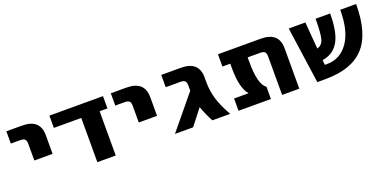

<svg xmlns="http://www.w3.org/2000/svg" viewBox="-16 -1090 3307 1660"><g transform="rotate(-20 1637.5 -260.0)"><path d="M31 -407V-520H174Q340 -520 340 -372V-200H172V-354Q172 -384 159.5 -395.5Q147 -407 117 -407Z M848 0H679V-407H427V-520H920V-407H848Z M992 -407V-520H1135Q1301 -520 1301 -372V-200H1133V-354Q1133 -384 1120.5 -395.5Q1108 -407 1078 -407Z M1645 -354Q1645 -384 1633 -395.5Q1621 -407 1591 -407H1456V-520H1635Q1801 -520 1801 -372V-327Q1801 -248 1823.5 -172.5Q1846 -97 1901 0H1737Q1697 -75 1673 -145L1560 0H1393L1645 -306V-310Z M2537 0H2379V-354Q2379 -384 2367 -395.5Q2355 -407 2325 -407H2210V-366Q2210 -155 2276 -113V0H1978V-113H2110V-115Q2050 -185 2050 -366V-407H1978V-520H2371Q2537 -520 2537 -372Z M2703 0 2629 -520H2782L2802 -273Q2847 -284 2861.5 -334.5Q2876 -385 2876 -520H3010Q3010 -347 2961 -262.5Q2912 -178 2811 -163L2815 -118H2836Q2956 -118 3029.5 -221Q3103 -324 3103 -520H3249Q3249 -250 3134.5 -125Q3020 0 2777 0Z"/></g></svg>

Font: M PLUS 1p ExtraBold
Style: Regular
Weight: 800
Version: Version 1.062